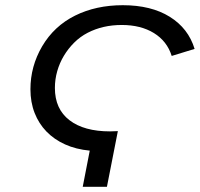

<svg xmlns="http://www.w3.org/2000/svg" viewBox="-20 -718 768 738"><path d="M298 0 325 -139Q272 -144 230 -163Q188 -182 158.5 -212.5Q129 -243 113 -284Q97 -325 97 -375Q97 -463 142 -540Q188 -618 268.5 -658Q349 -698 452 -698Q561 -698 632.5 -653.5Q704 -609 728 -530L640 -503Q622 -560 571.5 -591Q521 -622 448 -622Q375 -622 317 -592Q288 -577 265 -554Q242 -531 225.5 -503.5Q209 -476 200 -444.5Q191 -413 191 -380Q191 -299 247 -256Q303 -213 403 -213L433 -214L391 0Z"/></svg>

Font: Libra Sans Modern
Style: Italic
Weight: 400
Italic angle: -12°
Foundry: Stefan Peev, Context Ltd
Version: Version 1.000